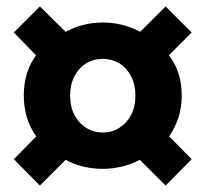

<svg xmlns="http://www.w3.org/2000/svg" viewBox="-20 -673 639 597"><path d="M104 -96 23 -178 93 -249Q54 -302 54 -376Q54 -449 92 -501L23 -572L104 -653L184 -574Q238 -603 300 -603Q362 -603 416 -574L495 -653L576 -572L505 -501Q525 -476 535 -444.5Q545 -413 545 -376Q545 -338 534.5 -306.5Q524 -275 506 -249L576 -178L495 -96L415 -176Q388 -162 358.5 -155Q329 -148 300 -148Q236 -148 184 -176ZM300 -261Q328 -261 351 -275.5Q374 -290 387.5 -315.5Q401 -341 401 -376Q401 -410 387.5 -436Q374 -462 351 -476Q328 -490 300 -490Q271 -490 248 -476Q225 -462 211.5 -436Q198 -410 198 -376Q198 -341 211.5 -315.5Q225 -290 248 -275.5Q271 -261 300 -261Z"/></svg>

Font: Noto Sans TC Thin ExtraBold
Style: Regular
Weight: 800
Version: Version 2.004-H2;hotconv 1.0.118;makeotfexe 2.5.65603